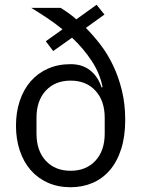

<svg xmlns="http://www.w3.org/2000/svg" viewBox="-20 -773 595 805"><path d="M418 -712 340 -656Q371 -625 401 -586Q431 -547 454 -499Q477 -451 491 -394Q505 -337 505 -271Q505 -201 488 -148Q471 -95 440.5 -59.5Q410 -24 368 -6Q326 12 276 12Q223 12 180.5 -7Q138 -26 108.5 -60Q79 -94 63 -141.5Q47 -189 47 -246Q47 -303 63 -350.5Q79 -398 108.5 -432Q138 -466 180.5 -485Q223 -504 276 -504Q325 -504 358 -478Q391 -452 406 -406L410 -408Q399 -465 364.5 -517.5Q330 -570 282 -615L203 -559L172 -600L242 -650Q210 -676 177 -698Q144 -720 111 -740H234Q249 -731 266 -719Q283 -707 300 -692L385 -753ZM276 -57Q341 -57 380 -99Q419 -141 419 -213V-279Q419 -351 380 -393Q341 -435 276 -435Q211 -435 172 -393Q133 -351 133 -279V-213Q133 -141 172 -99Q211 -57 276 -57Z"/></svg>

Font: IBM Plex Sans
Style: Regular
Weight: 400
Designer: Mike Abbink, Paul van der Laan, Pieter van Rosmalen
Foundry: Bold Monday
Version: Version 3.005